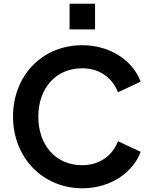

<svg xmlns="http://www.w3.org/2000/svg" viewBox="-20 -1000 814 1032"><path d="M491 -842V-980H354V-842ZM422 12C581 12 698 -79 736 -184L614 -241C586 -166 517 -112 422 -112C281 -112 186 -218 186 -373C186 -527 281 -633 422 -633C517 -633 586 -579 614 -504L736 -561C698 -666 581 -757 422 -757C208 -757 50 -595 50 -373C50 -153 210 12 422 12Z"/></svg>

Font: Plus Jakarta Sans
Style: Bold
Weight: 700
Designer: Gumpita Rahayu
Foundry: Tokotype
Version: Version 2.071;gftools[0.9.30]